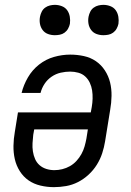

<svg xmlns="http://www.w3.org/2000/svg" viewBox="-20 -763 540 791"><path d="M202 8Q174 8 146.5 1.5Q119 -5 97.5 -20Q76 -35 61.5 -58Q47 -81 41 -107.5Q35 -134 35.5 -162.5Q36 -191 41 -219L54 -300H354L358 -322Q361 -339 361.5 -356.5Q362 -374 359.5 -390.5Q357 -407 350 -422Q343 -437 331 -448Q319 -459 302.5 -463.5Q286 -468 269 -468Q250 -468 230 -463.5Q210 -459 192.5 -447Q175 -435 163.5 -417.5Q152 -400 147 -380H69Q77 -413 95 -444Q113 -475 141 -497Q169 -519 202.5 -528.5Q236 -538 269 -538Q298 -538 325.5 -532Q353 -526 375 -511Q397 -496 412 -473Q427 -450 433.5 -423.5Q440 -397 439.5 -368Q439 -339 434 -311L413 -181Q409 -156 401 -131.5Q393 -107 379 -84.5Q365 -62 345 -43.5Q325 -25 301.5 -13Q278 -1 252.5 3.5Q227 8 202 8ZM204 -62Q220 -62 236.5 -66Q253 -70 268 -78.5Q283 -87 295 -100Q307 -113 315.5 -128.5Q324 -144 328.5 -160Q333 -176 336 -192L342 -230H121L117 -208Q115 -191 114 -173.5Q113 -156 115.5 -139.5Q118 -123 124.5 -108Q131 -93 143 -82.5Q155 -72 171 -67Q187 -62 204 -62ZM406 -618Q391 -618 377.5 -623Q364 -628 355.5 -639.5Q347 -651 344.5 -665.5Q342 -680 345 -695Q347 -705 352 -715Q357 -725 366 -731.5Q375 -738 385.5 -740.5Q396 -743 406 -743Q421 -743 435 -737.5Q449 -732 457 -720.5Q465 -709 467.5 -694.5Q470 -680 468 -665Q466 -655 460.5 -645Q455 -635 446 -628.5Q437 -622 426.5 -620Q416 -618 406 -618ZM206 -618Q191 -618 177.5 -623Q164 -628 155.5 -639.5Q147 -651 144.5 -665.5Q142 -680 145 -695Q147 -705 152 -715Q157 -725 166 -731.5Q175 -738 185.5 -740.5Q196 -743 206 -743Q221 -743 235 -737.5Q249 -732 257 -720.5Q265 -709 267.5 -694.5Q270 -680 268 -665Q266 -655 260.5 -645Q255 -635 246 -628.5Q237 -622 226.5 -620Q216 -618 206 -618Z"/></svg>

Font: Iosevka Curly Slab Oblique
Style: Regular
Weight: 400
Italic angle: -9°
Monospace: yes
Designer: Belleve Invis
Foundry: Belleve Invis
Version: Version 11.1.0; ttfautohint (v1.8.3)